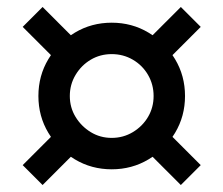

<svg xmlns="http://www.w3.org/2000/svg" viewBox="-20 -625 640 550"><path d="M300 -140Q242 -140 194.5 -168.5Q147 -197 118.5 -244.5Q90 -292 90 -350Q90 -408 118.5 -455.5Q147 -503 194.5 -531.5Q242 -560 300 -560Q358 -560 405.5 -531.5Q453 -503 481.5 -455.5Q510 -408 510 -350Q510 -292 481.5 -244.5Q453 -197 405.5 -168.5Q358 -140 300 -140ZM102 -95 45 -152 130 -237 187 -180ZM300 -230Q333 -230 360.5 -246.5Q388 -263 404 -290Q420 -317 420 -350Q420 -383 404 -410.5Q388 -438 360.5 -454Q333 -470 300 -470Q267 -470 240 -454Q213 -438 196.5 -410.5Q180 -383 180 -350Q180 -317 196.5 -290Q213 -263 240 -246.5Q267 -230 300 -230ZM130 -463 45 -548 102 -605 187 -520ZM498 -95 413 -180 470 -237 555 -152ZM470 -463 413 -520 498 -605 555 -548Z"/></svg>

Font: Martian Mono Condensed
Style: Regular
Weight: 400
Width: 3
Designer: Roman Shamin
Foundry: Evil Martians
Version: Version 1.000